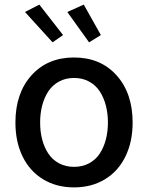

<svg xmlns="http://www.w3.org/2000/svg" viewBox="-20 -802 642 833"><path d="M208.1 -618.3 88.4 -750 150.6 -782 253.6 -649.9ZM366.5 -618.3 272 -750 343.4 -782 417.6 -649.9ZM46.9 -270.2Q46.9 -397.7 116.5 -475.1Q186.1 -552.6 301.1 -552.6Q416.2 -552.6 485.8 -475.1Q555.4 -397.7 555.4 -270.2Q555.4 -186.8 524.1 -122.9Q492.9 -58.9 435 -24Q377.1 11 301.1 11Q225.1 11 167.3 -24Q109.4 -58.9 78.1 -122.9Q46.9 -186.8 46.9 -270.2ZM301.5 -78.1Q337.7 -78.1 366.3 -93.4Q394.9 -108.7 412.5 -135.3Q430 -161.9 439.1 -196.2Q448.2 -230.5 448.2 -270.6Q448.2 -310.4 439.1 -344.8Q430 -379.3 412.5 -406.1Q394.9 -432.9 366.3 -448.3Q337.7 -463.8 301.5 -463.8Q264.9 -463.8 236.3 -448.3Q207.7 -432.9 190 -406.1Q172.2 -379.3 163.2 -344.8Q154.1 -310.4 154.1 -270.6Q154.1 -230.5 163.2 -196.2Q172.2 -161.9 190 -135.3Q207.7 -108.7 236.3 -93.4Q264.9 -78.1 301.5 -78.1Z"/></svg>

Font: TID UI Medium
Style: Regular
Weight: 500
Designer: The TID Project Authors
Foundry: Bakken & Bæck
Version: Version 1.001;hotconv 1.0.109;makeotfexe 2.5.65596